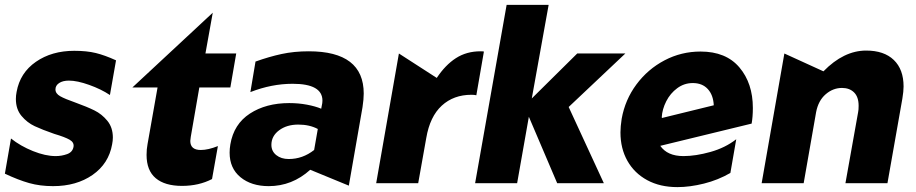

<svg xmlns="http://www.w3.org/2000/svg" viewBox="-29 -750 3751 786"><path d="M199 -111Q157 -111 106 -131.5Q55 -152 16 -183L-9 -39Q46 -13 90.5 -0.5Q135 12 188 12Q284 12 350 -34Q416 -80 430 -159Q433 -174 433 -187Q433 -228 410.5 -255.5Q388 -283 357.5 -298Q327 -313 280 -330Q237 -345 217.5 -356Q198 -367 198 -384Q198 -400 213 -410Q228 -420 253 -420Q287 -420 336 -402.5Q385 -385 421 -361L446 -503Q400 -524 363 -533Q326 -542 275 -542Q183 -542 118 -497Q53 -452 39 -374Q36 -359 36 -345Q36 -303 59 -275.5Q82 -248 113 -233.5Q144 -219 193 -202Q237 -189 256 -178Q275 -167 272 -149Q268 -127 245.5 -119Q223 -111 199 -111Z M571 -116Q571 -52 608.5 -20.5Q646 11 716 11Q785 11 839 -17L863 -152Q823 -136 793 -136Q750 -136 750 -173Q750 -178 752 -190L787 -392H914L938 -531H812L842 -698L513 -392H616L575 -160Q571 -139 571 -116Z M1153 -99Q1122 -99 1102 -115Q1082 -131 1082 -157Q1082 -193 1113.5 -216.5Q1145 -240 1192 -240Q1238 -240 1272 -222L1257 -136Q1210 -99 1153 -99ZM1460 -367Q1460 -540 1235 -540Q1175 -540 1124 -529Q1073 -518 1017 -498L996 -373Q1083 -407 1169 -407Q1291 -407 1291 -338Q1291 -328 1288 -316L1286 -305Q1262 -315 1227.5 -321.5Q1193 -328 1155 -328Q1060 -328 994 -285Q928 -242 914 -159Q911 -141 911 -125Q911 -61 955.5 -24.5Q1000 12 1071 12Q1167 12 1241 -55L1399 10L1455 -311Q1460 -344 1460 -367Z M1938 -540Q1881 -540 1837.5 -512Q1794 -484 1759 -431L1604 -531L1511 0H1683L1716 -185Q1731 -273 1779.5 -317.5Q1828 -362 1901 -362Q1913 -362 1921 -360L1952 -539Q1948 -540 1938 -540Z M2217 -730H2045L1916 0H2088L2136 -272L2252 0H2443L2299 -312L2531 -531H2334L2148 -347Z M2769 -111Q2703 -111 2674 -153L3048 -244Q3053 -272 3053 -308Q3053 -409 2998 -474Q2943 -539 2839 -539Q2760 -539 2691.5 -503Q2623 -467 2576.5 -404.5Q2530 -342 2516 -264Q2511 -232 2511 -208Q2511 -142 2539.5 -91.5Q2568 -41 2620.5 -12.5Q2673 16 2744 16Q2795 16 2853 1.5Q2911 -13 2961 -42L2985 -180Q2940 -145 2879.5 -128Q2819 -111 2769 -111ZM2807 -410Q2846 -410 2868.5 -385.5Q2891 -361 2893 -319L2681 -267L2680 -270Q2682 -303 2698.5 -335.5Q2715 -368 2743.5 -389Q2772 -410 2807 -410Z M3670 -396Q3670 -466 3630 -504.5Q3590 -543 3517 -543Q3425 -543 3342 -458L3182 -531L3089 0H3261L3312 -291Q3321 -338 3351 -364Q3381 -390 3418 -390Q3449 -390 3467.5 -371.5Q3486 -353 3486 -317Q3486 -300 3484 -291L3432 0H3604L3665 -346Q3670 -376 3670 -396Z"/></svg>

Font: Geom ExtraBold
Style: Bold Italic
Weight: 800
Italic angle: -10°
Version: Version 1.102